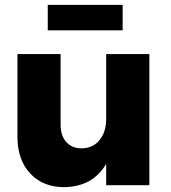

<svg xmlns="http://www.w3.org/2000/svg" viewBox="-20 -764 704 792"><path d="M486 -744V-639H177V-744ZM418 -541H596V0H418V-88Q363 6 245 8Q157 8 104.5 -48.5Q52 -105 52 -199V-541H230V-250Q230 -204 253.5 -178Q277 -152 317 -152Q364 -153 391 -186.5Q418 -220 418 -274Z"/></svg>

Font: Montserrat arm
Style: Bold
Weight: 700
Designer: Julieta Ulanovsky
Foundry: Julieta Ulanovsky
Version: Version 6.000;PS 006.000;hotconv 1.0.88;makeotf.lib2.5.64775